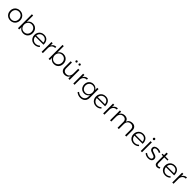

<svg xmlns="http://www.w3.org/2000/svg" viewBox="987 -3885 7225 7225"><g transform="rotate(45 4599.5 -273.0)"><path d="M572 -263Q572 -186 538 -125.5Q504 -65 444 -31.5Q384 2 308 2Q232 2 172 -31.5Q112 -65 78 -125.5Q44 -186 44 -263Q44 -339 78 -399Q112 -459 172 -492.5Q232 -526 308 -526Q384 -526 444 -492.5Q504 -459 538 -399Q572 -339 572 -263ZM111 -262Q111 -201 136 -154Q161 -107 206 -81Q251 -55 308 -55Q365 -55 410 -81Q455 -107 480 -154Q505 -201 505 -262Q505 -322 480 -369Q455 -416 410 -442Q365 -468 308 -468Q251 -468 206 -442Q161 -416 136 -369Q111 -322 111 -262Z M1247 -261Q1247 -185 1215 -125Q1183 -65 1126 -31.5Q1069 2 996 2Q924 2 870 -30.5Q816 -63 786 -121V0H719V-742H786V-403Q815 -461 869.5 -493.5Q924 -526 995 -526Q1068 -526 1125.5 -492.5Q1183 -459 1215 -398.5Q1247 -338 1247 -261ZM1179 -263Q1179 -322 1154 -369Q1129 -416 1084 -442.5Q1039 -469 983 -469Q926 -469 881.5 -442.5Q837 -416 811.5 -369Q786 -322 786 -263Q786 -203 811 -156Q836 -109 881 -82.5Q926 -56 983 -56Q1039 -56 1084 -82.5Q1129 -109 1154 -156Q1179 -203 1179 -263Z M1838 -240H1401Q1408 -156 1463 -104.5Q1518 -53 1599 -53Q1649 -53 1692 -71Q1735 -89 1766 -122L1804 -84Q1766 -43 1712.5 -20.5Q1659 2 1595 2Q1519 2 1460 -31.5Q1401 -65 1367.5 -125Q1334 -185 1334 -262Q1334 -338 1367.5 -398.5Q1401 -459 1460 -492.5Q1519 -526 1593 -526Q1715 -526 1779 -448.5Q1843 -371 1838 -240ZM1778 -292Q1773 -374 1723.5 -422.5Q1674 -471 1594 -471Q1515 -471 1462 -422Q1409 -373 1401 -292Z M2236 -526V-463Q2153 -464 2102.5 -414.5Q2052 -365 2045 -280V0H1978V-524H2045V-402Q2071 -462 2119.5 -493.5Q2168 -525 2236 -526Z M2877 -261Q2877 -185 2845 -125Q2813 -65 2756 -31.5Q2699 2 2626 2Q2554 2 2500 -30.5Q2446 -63 2416 -121V0H2349V-742H2416V-403Q2445 -461 2499.5 -493.5Q2554 -526 2625 -526Q2698 -526 2755.5 -492.5Q2813 -459 2845 -398.5Q2877 -338 2877 -261ZM2809 -263Q2809 -322 2784 -369Q2759 -416 2714 -442.5Q2669 -469 2613 -469Q2556 -469 2511.5 -442.5Q2467 -416 2441.5 -369Q2416 -322 2416 -263Q2416 -203 2441 -156Q2466 -109 2511 -82.5Q2556 -56 2613 -56Q2669 -56 2714 -82.5Q2759 -109 2784 -156Q2809 -203 2809 -263Z M3469 -524V0H3401V-125Q3375 -63 3323.5 -31Q3272 1 3199 2Q3106 2 3053.5 -52.5Q3001 -107 3001 -202V-524H3069V-218Q3069 -144 3109.5 -102.5Q3150 -61 3221 -61Q3305 -62 3353 -118.5Q3401 -175 3401 -267V-524ZM3206 -674Q3206 -656 3193.5 -643Q3181 -630 3163 -630Q3145 -630 3132.5 -643Q3120 -656 3120 -674Q3120 -693 3132.5 -705.5Q3145 -718 3163 -718Q3181 -718 3193.5 -705.5Q3206 -693 3206 -674ZM3370 -674Q3370 -656 3357.5 -643Q3345 -630 3327 -630Q3309 -630 3296.5 -643Q3284 -656 3284 -674Q3284 -693 3296.5 -705.5Q3309 -718 3327 -718Q3345 -718 3357.5 -705.5Q3370 -693 3370 -674Z M3922 -526V-463Q3839 -464 3788.5 -414.5Q3738 -365 3731 -280V0H3664V-524H3731V-402Q3757 -462 3805.5 -493.5Q3854 -525 3922 -526Z M4483 -524V-55Q4483 21 4451 78Q4419 135 4359.5 165.5Q4300 196 4222 196Q4106 196 4007 116L4039 68Q4079 103 4123 121Q4167 139 4219 139Q4309 139 4362.5 86.5Q4416 34 4416 -54V-139Q4388 -84 4336 -53Q4284 -22 4216 -22Q4146 -22 4091.5 -54.5Q4037 -87 4006.5 -144.5Q3976 -202 3976 -275Q3976 -348 4006.5 -405Q4037 -462 4092 -494Q4147 -526 4217 -526Q4285 -526 4336 -495.5Q4387 -465 4416 -409V-524ZM4416 -273Q4416 -330 4392 -375Q4368 -420 4325 -445.5Q4282 -471 4228 -471Q4174 -471 4131 -445.5Q4088 -420 4063.5 -375Q4039 -330 4039 -273Q4039 -216 4063.5 -171.5Q4088 -127 4130.5 -101.5Q4173 -76 4228 -76Q4282 -76 4325 -101.5Q4368 -127 4392 -172Q4416 -217 4416 -273Z M5114 -240H4677Q4684 -156 4739 -104.5Q4794 -53 4875 -53Q4925 -53 4968 -71Q5011 -89 5042 -122L5080 -84Q5042 -43 4988.5 -20.5Q4935 2 4871 2Q4795 2 4736 -31.5Q4677 -65 4643.5 -125Q4610 -185 4610 -262Q4610 -338 4643.5 -398.5Q4677 -459 4736 -492.5Q4795 -526 4869 -526Q4991 -526 5055 -448.5Q5119 -371 5114 -240ZM5054 -292Q5049 -374 4999.5 -422.5Q4950 -471 4870 -471Q4791 -471 4738 -422Q4685 -373 4677 -292Z M5512 -526V-463Q5429 -464 5378.5 -414.5Q5328 -365 5321 -280V0H5254V-524H5321V-402Q5347 -462 5395.5 -493.5Q5444 -525 5512 -526Z M6486 -322V0H6418V-306Q6418 -381 6377.5 -422.5Q6337 -464 6266 -464Q6182 -462 6134.5 -406Q6087 -350 6087 -258V0H6019V-306Q6019 -381 5978.5 -422.5Q5938 -464 5867 -464Q5783 -462 5735 -406Q5687 -350 5687 -258V0H5620V-524H5687V-401Q5713 -463 5764.5 -494Q5816 -525 5890 -526Q5965 -526 6014.5 -489Q6064 -452 6080 -385Q6104 -455 6157.5 -490Q6211 -525 6289 -526Q6382 -526 6434 -472Q6486 -418 6486 -322Z M7114 -240H6677Q6684 -156 6739 -104.5Q6794 -53 6875 -53Q6925 -53 6968 -71Q7011 -89 7042 -122L7080 -84Q7042 -43 6988.5 -20.5Q6935 2 6871 2Q6795 2 6736 -31.5Q6677 -65 6643.5 -125Q6610 -185 6610 -262Q6610 -338 6643.5 -398.5Q6677 -459 6736 -492.5Q6795 -526 6869 -526Q6991 -526 7055 -448.5Q7119 -371 7114 -240ZM7054 -292Q7049 -374 6999.5 -422.5Q6950 -471 6870 -471Q6791 -471 6738 -422Q6685 -373 6677 -292Z M7254 -524H7321V0H7254ZM7334 -675Q7334 -655 7320.5 -641Q7307 -627 7288 -627Q7268 -627 7254.5 -641Q7241 -655 7241 -675Q7241 -695 7254.5 -708.5Q7268 -722 7288 -722Q7308 -722 7321 -708.5Q7334 -695 7334 -675Z M7647 -471Q7597 -471 7566.5 -451.5Q7536 -432 7536 -393Q7536 -366 7552.5 -349Q7569 -332 7593.5 -321.5Q7618 -311 7662 -298Q7716 -282 7750 -266.5Q7784 -251 7808 -221.5Q7832 -192 7832 -144Q7832 -73 7778 -35.5Q7724 2 7643 2Q7586 2 7533 -17Q7480 -36 7444 -71L7471 -119Q7505 -88 7551.5 -70Q7598 -52 7646 -52Q7699 -52 7732.5 -74Q7766 -96 7766 -138Q7766 -167 7749 -185.5Q7732 -204 7706.5 -214.5Q7681 -225 7636 -239Q7583 -255 7550 -270Q7517 -285 7494 -313.5Q7471 -342 7471 -388Q7471 -457 7522.5 -492Q7574 -527 7651 -527Q7696 -527 7738 -515Q7780 -503 7813 -482L7787 -431Q7757 -450 7720 -460.5Q7683 -471 7647 -471Z M8229 -36Q8175 1 8113 3Q8053 3 8018 -34Q7983 -71 7983 -145V-457H7908L7907 -509H7983V-644H8050V-509L8220 -510V-457H8050V-156Q8050 -59 8122 -59Q8162 -59 8209 -87Z M8791 -240H8354Q8361 -156 8416 -104.5Q8471 -53 8552 -53Q8602 -53 8645 -71Q8688 -89 8719 -122L8757 -84Q8719 -43 8665.5 -20.5Q8612 2 8548 2Q8472 2 8413 -31.5Q8354 -65 8320.5 -125Q8287 -185 8287 -262Q8287 -338 8320.5 -398.5Q8354 -459 8413 -492.5Q8472 -526 8546 -526Q8668 -526 8732 -448.5Q8796 -371 8791 -240ZM8731 -292Q8726 -374 8676.5 -422.5Q8627 -471 8547 -471Q8468 -471 8415 -422Q8362 -373 8354 -292Z M9189 -526V-463Q9106 -464 9055.5 -414.5Q9005 -365 8998 -280V0H8931V-524H8998V-402Q9024 -462 9072.5 -493.5Q9121 -525 9189 -526Z"/></g></svg>

Font: Gontserrat Light
Style: Regular
Weight: 300
Designer: Julieta Ulanovsky
Foundry: Julieta Ulanovsky
Version: Version 6.001